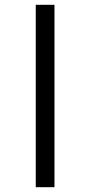

<svg xmlns="http://www.w3.org/2000/svg" viewBox="-20 -780 376 800"><path d="M129 0V-760H207V0Z"/></svg>

Font: Noto IKEA Latin
Style: Regular
Weight: 400
Designer: Monotype Design Team
Foundry: Monotype Imaging Inc.
Version: Version 1.0